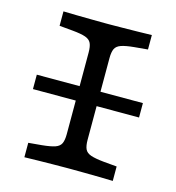

<svg xmlns="http://www.w3.org/2000/svg" viewBox="-90 -649 666 726"><g transform="rotate(15 243.0 -285.5)"><path d="M34.8 -257.3V-313.7H450.1V-257.3ZM234.7 -2.4Q210.5 -2.4 181.4 -2Q152.3 -1.6 123.2 -1.2Q94.1 -0.8 70.2 0V-56.5L122.8 -61.2Q156.3 -64.5 173.4 -70.4Q190.5 -76.4 196.5 -89.4Q202.4 -102.3 202.4 -125.8V-445.2Q202.4 -468.7 196.5 -481.6Q190.5 -494.5 173.4 -500.6Q156.3 -506.6 122.8 -509.7L70.2 -514.5V-571Q94.1 -570.2 123.2 -569.8Q152.3 -569.4 181.4 -569Q210.5 -568.5 234.7 -568.5H242.8H251.6Q275.8 -568.5 304.9 -569Q334.1 -569.4 363.5 -569.8Q393 -570.2 416.2 -571V-514.5L363.6 -509.7Q330.8 -506.6 313.4 -500.6Q295.9 -494.5 289.9 -481.6Q284 -468.7 284 -445.2V-125.8Q284 -102.3 289.9 -89.4Q295.9 -76.4 313.4 -70.4Q330.8 -64.5 363.6 -61.2L416.2 -56.5V0Q393 -0.8 363.5 -1.2Q334.1 -1.6 304.9 -2Q275.8 -2.4 251.6 -2.4H243.6Z"/></g></svg>

Font: Playfair 5pt SemiExpanded Light
Style: Regular
Weight: 300
Width: 6
Designer: Claus Eggers Sørensen
Foundry: Claus Eggers Sørensen
Version: Version 2.203